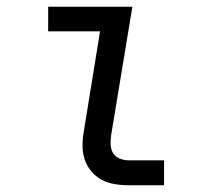

<svg xmlns="http://www.w3.org/2000/svg" viewBox="-20 -550 640 570"><path d="M363 0Q341 0 320 -3.5Q299 -7 281.5 -16.5Q264 -26 251 -41.5Q238 -57 231.5 -76.5Q225 -96 225 -117.5Q225 -139 229 -161L277 -457H123V-530H373L310 -149Q308 -135 308.5 -120.5Q309 -106 316 -95Q323 -84 336 -79Q349 -74 363 -74H467V0Z"/></svg>

Font: Iosevka Curly Slab Extended
Style: Italic
Weight: 400
Width: 7
Italic angle: -9°
Monospace: yes
Designer: Belleve Invis
Foundry: Belleve Invis
Version: Version 11.1.0; ttfautohint (v1.8.3)